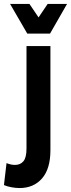

<svg xmlns="http://www.w3.org/2000/svg" viewBox="-70 -755 359 971"><path d="M-50 181 -37 70Q-24 75 -14 77Q-4 79 6 79Q33 79 48.5 60.5Q64 42 64 -4V-522H185V4Q185 99 142.5 147.5Q100 196 29 196Q10 196 -12 192Q-34 188 -50 181ZM269 -735 183 -585H68L-19 -735H79L125 -667L171 -735Z"/></svg>

Font: Radio Canada Condensed SemiBold
Style: Regular
Weight: 600
Width: 3
Designer: Charles Daoud, Etienne Aubert Bonn, Alexandre Saumier Demers, Jacques Le Bailly
Foundry: Radio-Canada
Version: Version 2.104; ttfautohint (v1.8.4.7-5d5b);gftools[0.9.28.de